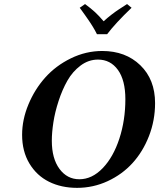

<svg xmlns="http://www.w3.org/2000/svg" viewBox="-20 -907 777 937"><path d="M232.9 -220.2Q232.9 -133.3 270.3 -82.8Q307.6 -32.2 367.2 -32.2Q429.2 -32.2 481.2 -86.4Q533.2 -140.6 562.5 -230.5Q591.8 -320.3 591.8 -422.9Q591.8 -515.6 555.4 -565.9Q519 -616.2 458 -616.2Q412.1 -616.2 373 -586.9Q334 -557.6 308.8 -513.2Q283.7 -468.8 265.9 -414.1Q248 -359.4 240.5 -309.8Q232.9 -260.3 232.9 -220.2ZM87.9 -249Q87.9 -323.2 118.7 -397.2Q149.4 -471.2 200.9 -528.8Q252.4 -586.4 325.9 -622.3Q399.4 -658.2 479 -658.2Q592.8 -658.2 664.8 -588.6Q736.8 -519 736.8 -403.8Q736.8 -319.3 707 -242.9Q677.2 -166.5 626.7 -111.1Q576.2 -55.7 505.4 -22.9Q434.6 9.8 356 9.8Q279.3 9.8 219.2 -20Q159.2 -49.8 123.5 -109.1Q87.9 -168.5 87.9 -249ZM502.9 -740.2H453.1Q448.2 -750 443.1 -759.3Q438 -768.6 431.2 -779.5Q424.3 -790.5 419.9 -797.1Q415.5 -803.7 406.5 -816.7Q397.5 -829.6 394.8 -833.5Q392.1 -837.4 381.3 -852.3Q370.6 -867.2 369.1 -869.1L395 -887.2Q424.3 -865.7 443.6 -847.9Q462.9 -830.1 485.8 -803.2Q504.4 -820.3 525.1 -836.2Q545.9 -852.1 559.1 -860.6Q572.3 -869.1 600.1 -887.2L622.1 -869.1Q543.5 -793.9 502.9 -740.2Z"/></svg>

Font: Common Serif
Style: Bold Italic
Weight: 700
Italic angle: -12°
Designer: Philipp H. Poll, Khaled Hosny
Foundry: Stefan Peev, Context Ltd.
Version: Version 1.026